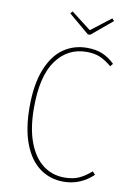

<svg xmlns="http://www.w3.org/2000/svg" viewBox="-95 -922 676 990"><g transform="rotate(10 242.5 -426.5)"><path d="M455 -633 443 -618Q411 -645 381.5 -657.5Q352 -670 311 -670Q213 -670 153 -588.5Q93 -507 93 -340Q93 -232 121 -158.5Q149 -85 197.5 -48.5Q246 -12 309 -12Q355 -12 386 -26.5Q417 -41 449 -69L463 -53Q396 10 308 10Q238 10 184 -29.5Q130 -69 100 -147.5Q70 -226 70 -340Q70 -457 101 -536Q132 -615 186 -653Q240 -691 310 -691Q357 -691 391 -676.5Q425 -662 455 -633ZM411 -863 422 -851 313 -760H301L193 -851L203 -863L307 -783Z"/></g></svg>

Font: Fira Sans Condensed Thin
Style: Regular
Weight: 250
Width: 3
Designer: Carrois Corporate & Edenspiekermann AG
Foundry: Carrois Corporate GbR & Edenspiekermann AG
Version: Version 4.203